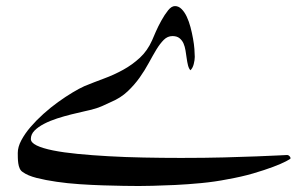

<svg xmlns="http://www.w3.org/2000/svg" viewBox="-20 -453 1027 644"><path d="M954.6 78.1Q954.6 80.1 939.2 88.1Q923.8 96.2 896 106.7Q868.2 117.2 829.1 128.7Q790 140.1 742.7 148.4Q701.2 156.7 655 161.1Q608.9 165.5 566.9 167.5Q524.9 169.4 492.2 170.2Q459.5 170.9 445.3 170.9Q425.8 170.9 394.3 170.4Q362.8 169.9 325 168.7Q287.1 167.5 246.8 164.8Q206.5 162.1 169.7 156.7Q132.8 151.4 102.8 143.8Q72.8 136.2 56.2 124Q49.8 120.1 46.1 112.1Q42.5 104 41.3 94.7Q40 85.4 39.8 76.2Q39.6 66.9 39.6 60.1Q39.6 40 51.5 17.6Q63.5 -4.9 82.5 -27.1Q101.6 -49.3 125.7 -71Q149.9 -92.8 175 -110.8Q200.2 -128.9 223.4 -142.8Q246.6 -156.7 263.2 -164.1Q295.4 -177.2 329.1 -189.7Q362.8 -202.1 393.3 -219Q423.8 -235.8 449.2 -259.3Q474.6 -282.7 490.2 -317.9L502.4 -346.2Q510.7 -365.2 521.5 -384.5Q532.2 -403.8 543.7 -418.2Q555.2 -432.6 566.9 -432.6Q579.1 -432.6 589.1 -422.6Q599.1 -412.6 606.4 -397Q613.8 -381.3 618.9 -362.1Q624 -342.8 627.4 -323.7Q630.9 -304.7 632.1 -288.3Q633.3 -272 633.3 -262.2Q633.3 -252 629.9 -238.3Q626.5 -224.6 618.7 -217.3Q613.3 -223.1 610.6 -233.9Q607.9 -244.6 606.2 -257.3Q604.5 -270 602.3 -283.4Q600.1 -296.9 595.5 -307.4Q590.8 -317.9 582 -325Q573.2 -332 558.6 -332Q542 -332 529.3 -319.3Q516.6 -306.6 504.6 -286.9Q492.7 -267.1 479.2 -242.2Q465.8 -217.3 448.5 -192.9Q431.2 -168.5 408 -146.5Q384.8 -124.5 352.1 -110.8L323.7 -97.7Q309.6 -91.3 294.4 -87.4Q283.2 -84 262.9 -79.6Q242.7 -75.2 219.2 -69.3Q195.8 -63.5 171.6 -55.7Q147.5 -47.9 127.7 -37.6Q107.9 -27.3 95.7 -14.9Q83.5 -2.4 83.5 13.2Q83.5 25.4 103 34.9Q122.6 44.4 157.7 51.5Q192.9 58.6 240.5 63.2Q288.1 67.9 344 71Q399.9 74.2 461.9 75.4Q523.9 76.7 587.4 76.7Q667.5 76.7 731.4 75Q795.4 73.2 840.8 71.5Q886.2 69.8 912.4 68.4Q938.5 66.9 943.4 66.9Q947.3 66.9 950.9 70.6Q954.6 74.2 954.6 78.1Z"/></svg>

Font: Simplified Naskh
Style: Regular
Weight: 400
Designer: SIL International
Foundry: Arabeyes
Version: 1.02_alpha